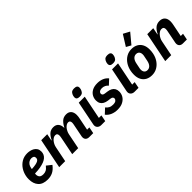

<svg xmlns="http://www.w3.org/2000/svg" viewBox="204 -1988 3173 3173"><g transform="rotate(-45 1790.5 -401.5)"><path d="M253 12Q141 12 86 -49Q31 -110 31 -214Q31 -233 32.5 -251Q34 -269 38 -287Q52 -356 89.5 -412.5Q127 -469 184.5 -503Q242 -537 316 -537Q346 -537 378.5 -530Q411 -523 439.5 -506.5Q468 -490 486 -462Q504 -434 504 -391Q504 -359 492 -331.5Q480 -304 455 -282Q430 -260 390.5 -244.5Q351 -229 297 -219.5Q243 -210 172 -208Q171 -199 170.5 -194Q170 -189 170 -185Q170 -148 190.5 -124.5Q211 -101 263 -101Q298 -101 327 -115.5Q356 -130 391 -174L477 -106Q428 -42 374.5 -15Q321 12 253 12ZM308 -430Q279 -430 254.5 -416.5Q230 -403 213.5 -378.5Q197 -354 191 -320L187 -297Q243 -300 278.5 -307Q314 -314 333.5 -324.5Q353 -335 360.5 -348Q368 -361 368 -377Q368 -411 347.5 -420.5Q327 -430 308 -430Z M669 0H529L634 -525H774L750 -403H756Q785 -465 825 -501Q865 -537 925 -537Q984 -537 1015 -501.5Q1046 -466 1047 -403H1052Q1081 -462 1122 -499.5Q1163 -537 1226 -537Q1284 -537 1314.5 -501.5Q1345 -466 1345 -404Q1345 -381 1341.5 -358.5Q1338 -336 1333 -313L1293 -112H1346L1324 0H1233Q1193 0 1171 -20.5Q1149 -41 1149 -76Q1149 -85 1150 -92.5Q1151 -100 1152 -104L1193 -312Q1196 -326 1198.5 -340Q1201 -354 1201 -367Q1201 -391 1190.5 -405.5Q1180 -420 1157 -420Q1134 -420 1113 -406.5Q1092 -393 1075 -373Q1059 -353 1045.5 -325Q1032 -297 1027 -270L973 0H833L895 -312Q898 -326 900 -340Q902 -354 902 -366Q902 -391 891.5 -405.5Q881 -420 855 -420Q830 -420 809 -406.5Q788 -393 771 -372Q754 -351 741.5 -325.5Q729 -300 723 -270Z M1594 -583Q1557 -583 1539.5 -597Q1522 -611 1522 -635Q1522 -644 1524 -655Q1526 -666 1528 -675Q1535 -701 1554.5 -724Q1574 -747 1624 -747Q1661 -747 1678.5 -733Q1696 -719 1696 -695Q1696 -686 1694 -675Q1692 -664 1690 -655Q1683 -629 1663.5 -606Q1644 -583 1594 -583ZM1605 0H1514Q1474 0 1449 -22Q1424 -44 1424 -80Q1424 -86 1425 -92Q1426 -98 1427 -105L1511 -525H1651L1568 -112H1627Z M1886 12Q1820 12 1765 -11Q1710 -34 1675 -80L1763 -162Q1785 -133 1815 -116.5Q1845 -100 1889 -100Q1938 -100 1958.5 -118Q1979 -136 1979 -158Q1979 -173 1968.5 -185Q1958 -197 1930 -201L1877 -208Q1832 -214 1801 -231.5Q1770 -249 1753.5 -278Q1737 -307 1737 -349Q1737 -399 1760.5 -441.5Q1784 -484 1832.5 -510.5Q1881 -537 1955 -537Q2016 -537 2066 -516.5Q2116 -496 2150 -454L2062 -372Q2043 -396 2013.5 -410.5Q1984 -425 1949 -425Q1914 -425 1893.5 -409.5Q1873 -394 1873 -370Q1873 -355 1883.5 -343Q1894 -331 1922 -327L1975 -320Q2020 -314 2051.5 -296.5Q2083 -279 2099 -250Q2115 -221 2115 -180Q2115 -129 2089 -85.5Q2063 -42 2012 -15Q1961 12 1886 12Z M2372 -583Q2335 -583 2317.5 -597Q2300 -611 2300 -635Q2300 -644 2302 -655Q2304 -666 2306 -675Q2313 -701 2332.5 -724Q2352 -747 2402 -747Q2439 -747 2456.5 -733Q2474 -719 2474 -695Q2474 -686 2472 -675Q2470 -664 2468 -655Q2461 -629 2441.5 -606Q2422 -583 2372 -583ZM2383 0H2292Q2252 0 2227 -22Q2202 -44 2202 -80Q2202 -86 2203 -92Q2204 -98 2205 -105L2289 -525H2429L2346 -112H2405Z M2691 12Q2627 12 2580 -14Q2533 -40 2507.5 -89Q2482 -138 2482 -207Q2482 -230 2484 -251Q2486 -272 2490 -292Q2505 -365 2542 -420Q2579 -475 2633 -506Q2687 -537 2753 -537Q2817 -537 2864 -511Q2911 -485 2936.5 -436Q2962 -387 2962 -318Q2962 -296 2960 -274.5Q2958 -253 2954 -233Q2940 -161 2902.5 -105.5Q2865 -50 2811 -19Q2757 12 2691 12ZM2696 -101Q2736 -101 2763 -130.5Q2790 -160 2801 -216L2820 -310Q2821 -315 2822 -323Q2823 -331 2823 -341Q2823 -366 2814.5 -384.5Q2806 -403 2789.5 -413.5Q2773 -424 2748 -424Q2708 -424 2681 -394.5Q2654 -365 2643 -309L2624 -215Q2623 -211 2622 -202.5Q2621 -194 2621 -184Q2621 -159 2629.5 -140.5Q2638 -122 2655 -111.5Q2672 -101 2696 -101ZM2943 -755 2796 -579 2712 -625 2831 -815Z M3147 0H3007L3112 -525H3252L3228 -403H3234Q3264 -466 3305.5 -501.5Q3347 -537 3408 -537Q3469 -537 3501.5 -501.5Q3534 -466 3534 -401Q3534 -382 3531.5 -364.5Q3529 -347 3525 -327L3482 -112H3535L3513 0H3422Q3382 0 3360 -20.5Q3338 -41 3338 -76Q3338 -85 3339 -92.5Q3340 -100 3341 -104L3382 -312Q3385 -326 3387 -339.5Q3389 -353 3389 -368Q3389 -391 3377 -405.5Q3365 -420 3336 -420Q3311 -420 3289.5 -406Q3268 -392 3251 -372Q3233 -351 3220 -325.5Q3207 -300 3201 -270Z"/></g></svg>

Font: IBM Plex Sans
Style: Bold Italic
Weight: 700
Italic angle: -11.31°
Designer: Mike Abbink, Paul van der Laan, Pieter van Rosmalen
Foundry: Bold Monday
Version: Version 3.201